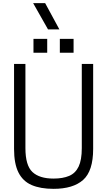

<svg xmlns="http://www.w3.org/2000/svg" viewBox="-20 -1185 679 1216"><path d="M356 -999ZM356 -999H284L190 -1165H266ZM446 -851ZM279 -851H192V-939H279ZM446 -851H359V-939H446ZM319 11Q236 11 180.5 -13Q125 -37 97 -92.5Q69 -148 69 -242V-780H141V-247Q141 -137 185.5 -95.5Q230 -54 319 -54Q378 -54 418 -71Q458 -88 478 -130Q498 -172 498 -247V-780H570V-242Q570 -102 506.5 -45.5Q443 11 319 11Z"/></svg>

Font: Tanohe Sans
Style: Regular
Weight: 400
Designer: Village Type and Design LLC & Cristiano Sobral
Foundry: Cooper Hewitt Smithsonian Design Museum
Version: Version 1.00;September 29, 2021;FontCreator 13.0.0.2655 64-b